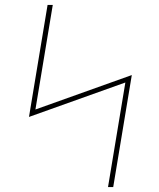

<svg xmlns="http://www.w3.org/2000/svg" viewBox="-20 -755 640 775"><path d="M416 0 486 -422 97 -283 172 -735H193L123 -313L512 -452L437 0Z"/></svg>

Font: Iosevka Slab ThExObl
Style: Regular
Weight: 100
Width: 7
Italic angle: -9°
Monospace: yes
Designer: Belleve Invis
Foundry: Belleve Invis
Version: Version 11.1.1; ttfautohint (v1.8.3)